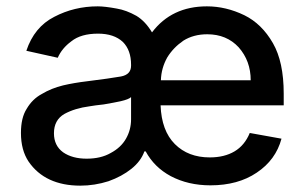

<svg xmlns="http://www.w3.org/2000/svg" viewBox="-20 -573 961 605"><path d="M518 -18Q466 -46 439 -96H435Q424 -65 394 -41Q364 -17 322 -2Q278 12 233 12Q178 12 137 -7Q96 -26 70 -64Q46 -100 46 -154Q46 -202 64 -230Q82 -261 112 -277Q142 -295 179 -304Q213 -312 255 -317Q327 -326 361 -332Q393 -338 393 -366V-369Q393 -415 367 -441Q339 -467 289 -467Q235 -467 205 -443Q175 -421 162 -391L63 -413Q88 -488 151 -520Q214 -553 288 -553Q310 -553 348 -546Q378 -541 410 -523Q438 -506 459 -471Q521 -553 632 -553Q692 -553 750 -525Q805 -498 840 -437Q874 -378 874 -278V-241H486Q489 -161 531 -119Q573 -77 641 -77Q687 -77 719 -96Q751 -115 767 -154L867 -136Q849 -69 789 -29Q730 11 643 11Q573 11 518 -18ZM329 -91Q361 -108 377 -136Q393 -164 393 -197V-267Q386 -260 360 -254Q342 -250 307 -244Q279 -241 262 -238Q216 -232 183 -214Q150 -195 150 -153Q150 -114 179 -93Q208 -73 253 -73Q298 -73 329 -91ZM732 -424Q694 -465 633 -465Q590 -465 558 -445Q526 -423 507 -392Q488 -358 487 -320H770Q770 -381 732 -424Z"/></svg>

Font: Sinter Medium
Style: Regular
Weight: 500
Foundry: Adobe & rsms
Version: Version 1.000